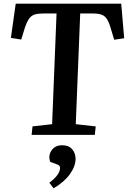

<svg xmlns="http://www.w3.org/2000/svg" viewBox="-20 -730 693 1039"><path d="M156 -46 262 -58 286 -657H214Q187 -657 169 -652Q151 -647 138 -629.5Q125 -612 113 -575L95 -516L39 -525L65 -710H636L652 -523L598 -515L581 -571Q571 -607 559.5 -625.5Q548 -644 530 -650.5Q512 -657 483 -657H414L390 -58L498 -46L493 0H151ZM270 289 247 259Q305 215 305 179Q305 172 301 167Q297 162 287 159L252 146Q244 126 249 105.5Q254 85 271 70.5Q288 56 316 56Q352 56 370.5 77.5Q389 99 389 130Q389 169 358.5 212Q328 255 270 289Z"/></svg>

Font: Literata 36pt SemiBold
Style: Italic
Weight: 600
Italic angle: -2°
Designer: Latin by Veronika Burian and Jose Scaglione. Greek by Irene Vlachou. Cyrillic by Vera Evstafieva
Foundry: TypeTogether
Version: Version 3.002